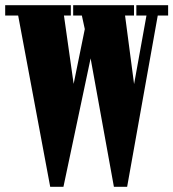

<svg xmlns="http://www.w3.org/2000/svg" viewBox="-20 -720 668 740"><path d="M173.5 0 50 -660H0V-700H253V-660H226.5L268 -367.5L247.5 -316.5L310 -623.5L323 -533.5L295.5 -660H262V-700H496.5V-660H462L499 -379L484.5 -328L544.5 -660H505.5V-700H628V-660H588L470 0H419L323.5 -526.5L345.5 -572L224.5 0Z"/></svg>

Font: Imbue Thin 10pt Black
Style: Regular
Weight: 900
Version: Version 1.102